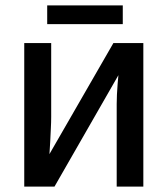

<svg xmlns="http://www.w3.org/2000/svg" viewBox="-20 -687 617 707"><path d="M416 -410.2 180.7 0H69.3V-528.3H168.5V-256.3Q168.5 -237.8 167.2 -213.1Q166 -188.5 164.8 -163.6Q163.6 -138.7 162.1 -119.6L397.5 -528.3H507.8V0H409.7V-304.2Q409.7 -317.9 410.6 -338.9Q411.6 -359.9 413.3 -380.1Q415 -400.4 416 -410.2ZM153.8 -667H432.1V-598.1H153.8Z"/></svg>

Font: Arimo Medium
Style: Regular
Weight: 500
Designer: Steve Matteson
Foundry: Monotype Imaging Inc.
Version: Version 1.33